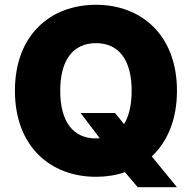

<svg xmlns="http://www.w3.org/2000/svg" viewBox="-20 -737 812 811"><path d="M320.3 -259.8 401.4 -153.3 385.7 -152.3C288.1 -152.3 234.4 -223.6 234.4 -353.5C234.4 -483.4 288.1 -554.7 385.7 -554.7C482.4 -554.7 536.1 -483.4 536.1 -353.5C536.1 -293.9 524.9 -246.6 503.9 -212.9L465.8 -259.8ZM727.5 -353.5C727.5 -588.9 577.1 -716.8 385.7 -716.8C192.4 -716.8 43 -588.9 43 -353.5C43 -119.1 192.4 9.8 385.7 9.8C428.7 9.8 469.7 3.4 507.8 -9.8L561.5 53.7H727.5L621.1 -76.2C686.5 -137.7 727.5 -231 727.5 -353.5Z"/></svg>

Font: Pretendard Black
Style: Regular
Weight: 900
Designer: Base glyphs from Inter by Rasmus Andersson; Hangeul glyphs from Noto Sans CJK(Source Han Sans) by Jang Soo-young and Kan
Foundry: Kil Hyung-jin
Version: Version 1.309;Glyphs 3.2 (3225)